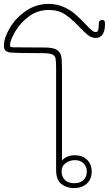

<svg xmlns="http://www.w3.org/2000/svg" viewBox="-47 -962 557 982"><path d="M490 -837Q490 -805 478 -786.5Q466 -768 443 -768Q422 -768 404 -781.5Q386 -795 359 -824Q319 -866 285.5 -888.5Q252 -911 203 -911Q143 -911 98 -876Q53 -841 28.5 -797Q4 -753 4 -731Q4 -724 8.5 -722Q13 -720 25 -720L180 -719Q223 -719 242 -708Q261 -697 265.5 -677Q270 -657 270 -613V-141Q279 -152 295.5 -160Q312 -168 335 -168Q374 -168 398 -145Q422 -122 422 -84Q422 -46 397 -23Q372 0 331 0Q294 0 267 -21Q240 -42 240 -92V-613Q240 -649 237 -663Q234 -677 222 -683Q210 -689 179 -690L61 -691Q21 -692 6 -693.5Q-9 -695 -18 -702.5Q-27 -710 -27 -729Q-27 -767 2.5 -818Q32 -869 84.5 -905.5Q137 -942 202 -942Q244 -942 278.5 -926.5Q313 -911 336.5 -890.5Q360 -870 390 -839Q409 -818 421 -808Q433 -798 442 -798Q453 -798 455.5 -809Q458 -820 459 -848Q459 -853 464 -856.5Q469 -860 477 -860Q485 -860 487.5 -855Q490 -850 490 -837ZM268 -85Q268 -60 284 -42.5Q300 -25 332 -25Q364 -25 380.5 -41.5Q397 -58 397 -84Q397 -110 380.5 -126.5Q364 -143 336 -143Q309 -143 288.5 -127.5Q268 -112 268 -85Z"/></svg>

Font: Mali ExtraLight
Style: Regular
Weight: 275
Version: Version 1.000; ttfautohint (v1.6)